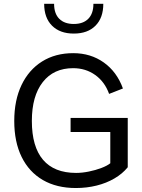

<svg xmlns="http://www.w3.org/2000/svg" viewBox="-20 -960 731 986"><path d="M342.5 -354.2V-282H546.4V-121.6Q530.3 -108.6 500.4 -97.3Q470.5 -85.9 436 -79Q401.6 -72 370.8 -72Q258.3 -72 200.9 -139.5Q143.6 -207 143.6 -338.9Q143.6 -466.8 199.6 -538.3Q255.6 -609.9 355.5 -609.9Q420.2 -609.9 469.1 -574.8Q518.1 -539.8 540.3 -477.8L611.3 -505.6Q580.3 -591.3 512.9 -639.2Q445.6 -687 356 -687Q264.2 -687 195.9 -644.2Q127.7 -601.3 90.5 -523.2Q53.2 -445.1 53.2 -338.9Q53.2 -231.2 91.2 -153.9Q129.2 -76.7 200.1 -35.5Q271 5.6 369.6 5.6Q425.5 5.6 476 -7Q526.4 -19.5 567.5 -43.5Q608.6 -67.4 636 -101.1V-354.2ZM510.5 -940.4H459.7Q459.7 -890.1 433.3 -863.5Q407 -836.9 358.9 -836.9Q310.8 -836.9 284.3 -863.5Q257.8 -890.1 257.8 -940.4H206.8Q206.8 -868.4 247.3 -828Q287.8 -787.6 358.9 -787.6Q430.2 -787.6 470.3 -828Q510.5 -868.4 510.5 -940.4Z"/></svg>

Font: Estedad-FD-VF Thin
Style: Regular
Weight: 100
Designer: Amin Abedi
Version: Version 5.0